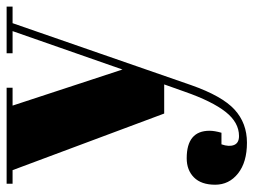

<svg xmlns="http://www.w3.org/2000/svg" viewBox="-113 -403 766 580"><g transform="rotate(-90 270.0 -113.0)"><path d="M5 -458V-476H295V-458H241L350 -126L466 -458H399V-476H540V-458H490L303 81Q270 175 229 212.5Q188 250 129 250Q70 250 36 223Q2 196 2 154Q2 112 24 90Q46 68 82 68Q165 68 165 137Q165 152 159 173H124Q116 196 122 211Q128 226 149 226Q190 226 222 185.5Q254 145 283 62L305 0H217L46 -458Z"/></g></svg>

Font: Abril Fatface
Style: Regular
Weight: 400
Designer: Veronika Burian, Jos Scaglione
Foundry: TypeTogether
Version: Version 1.001